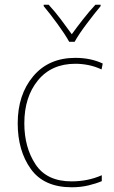

<svg xmlns="http://www.w3.org/2000/svg" viewBox="-20 -783 483 813"><path d="M284 10Q322 10 355 2Q388 -6 411 -16V-41Q352 -15 283 -15Q178 -15 130.5 -87Q83 -159 83 -261Q83 -372 140.5 -442.5Q198 -513 299 -513Q326 -513 354 -507.5Q382 -502 410 -489L415 -514Q364 -538 299 -538Q186 -538 120.5 -460Q55 -382 55 -261Q55 -145 110.5 -67.5Q166 10 284 10ZM406 -763H384Q358 -735 331 -700.5Q304 -666 284 -638Q264 -666 238 -700.5Q212 -735 186 -763H165V-757Q191 -726 223.5 -681.5Q256 -637 273 -606H296Q313 -637 346.5 -681.5Q380 -726 406 -757Z"/></svg>

Font: Noto Sans Display Thin
Style: Regular
Weight: 250
Designer: Monotype Design Team
Foundry: Monotype Imaging Inc.
Version: Version 1.900